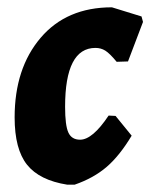

<svg xmlns="http://www.w3.org/2000/svg" viewBox="-20 -496 411 525"><path d="M286 -476 367 -451 371 -436 330 -328 299 -327Q280 -350 268 -357.5Q256 -365 241 -365Q158 -365 158 -204Q158 -153 167 -133.5Q176 -114 199 -114Q233 -114 277 -180L296 -179L340 -125Q307 -70 271.5 -39.5Q236 -9 184 9H164Q88 -3 54 -45.5Q20 -88 20 -175Q20 -309 91 -392.5Q162 -476 286 -476Z"/></svg>

Font: Alegreya Sans SC ExtraBold
Style: Italic
Weight: 800
Italic angle: -7°
Designer: Juan Pablo del Peral
Foundry: Huerta Tipografica
Version: Version 2.007